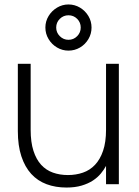

<svg xmlns="http://www.w3.org/2000/svg" viewBox="-20 -826 623 861"><path d="M287 -599Q259.5 -599 235.8 -613Q212 -627 197.8 -650.8Q183.5 -674.5 183.5 -702.5Q183.5 -730.5 197.8 -754Q212 -777.5 235.8 -791.8Q259.5 -806 287 -806Q315 -806 338.8 -791.8Q362.5 -777.5 376.5 -754Q390.5 -730.5 390.5 -702.5Q390.5 -674.5 376.5 -650.8Q362.5 -627 338.8 -613Q315 -599 287 -599ZM287 -647.5Q310 -647.5 326 -663.8Q342 -680 342 -702.5Q342 -725.5 326 -741.5Q310 -757.5 287 -757.5Q264.5 -757.5 248.2 -741.5Q232 -725.5 232 -702.5Q232 -680 248.2 -663.8Q264.5 -647.5 287 -647.5ZM117.5 -244Q117.5 -188.5 130 -149.8Q142.5 -111 164.5 -87Q186.5 -63 217.2 -52Q248 -41 284.5 -41Q320.5 -41 351.8 -51.8Q383 -62.5 406 -86.8Q429 -111 442.2 -149.8Q455.5 -188.5 455.5 -244V-540H513V0H455.5V-82Q446.5 -65 432.2 -47.8Q418 -30.5 396.8 -16.5Q375.5 -2.5 346.2 6.2Q317 15 278 15Q229 15 188.8 0Q148.5 -15 120 -46.2Q91.5 -77.5 75.8 -125.2Q60 -173 60 -238.5V-540H117.5Z"/></svg>

Font: Vela Sans Light
Style: Regular
Weight: 300
Designer: Principal design: Mikhail Sharanda - project Manrope.
Design modification: Ravid Balaliev
Foundry: Mikhail Sharanda
Version: Version 1.001